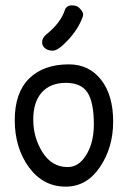

<svg xmlns="http://www.w3.org/2000/svg" viewBox="-20 -697 490 716"><path d="M152 -568Q137 -555 137 -539Q137 -526 148 -517Q159 -508 177 -508Q197 -508 234 -548Q272 -589 288 -633Q290 -639 290 -643Q290 -653 278 -665Q268 -677 249 -677Q228 -677 222 -660Q206 -611 152 -568ZM35 -249Q35 -146 88 -73Q141 -1 225 -1Q303 -1 352 -73Q402 -146 402 -244Q402 -342 357 -399.5Q312 -457 237 -457Q142 -457 88.5 -404Q35 -351 35 -249ZM138 -130Q104 -185 104 -251Q104 -317 136 -352.5Q168 -388 226 -388Q283 -388 306.5 -351.5Q330 -315 330 -233Q330 -152 290 -103Q266 -74 232 -74Q173 -74 138 -130Z"/></svg>

Font: Patrick Hand SC
Style: Regular
Weight: 400
Designer: Patrick Wagesreiter
Foundry: Patrick Wagesreiter
Version: Version 2.001; ttfautohint (v1.8.2)